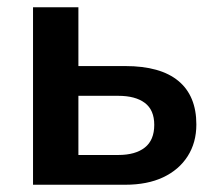

<svg xmlns="http://www.w3.org/2000/svg" viewBox="-20 -509 593 529"><path d="M71 0V-489H196V-327H325Q422 -327 471.5 -286Q521 -245 521 -166Q521 -116 497 -78.5Q473 -41 429.5 -20.5Q386 0 325 0ZM196 -82H306Q353 -82 379 -102.5Q405 -123 405 -165Q405 -206 379 -225.5Q353 -245 306 -245H196Z"/></svg>

Font: NunitoSans3
Style: Bold
Weight: 700
Designer: Vernon Adams
Foundry: Vernon Adams
Version: Version 3.101;gftools[0.9.27]